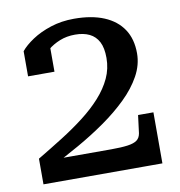

<svg xmlns="http://www.w3.org/2000/svg" viewBox="-73 -685 705 752"><g transform="rotate(-10 280.0 -309.0)"><path d="M326 -89H84Q83 -86 82 -80Q81 -74 82 -69Q83 -64 86 -63Q141 -91 198.5 -123.5Q256 -156 308 -192.5Q360 -229 401 -269Q442 -309 466 -352.5Q490 -396 490 -442Q490 -499 464 -538Q438 -577 389 -597.5Q340 -618 270 -618Q220 -618 177 -604Q134 -590 102.5 -569Q71 -548 54 -527V-427H159V-540Q149 -539 141.5 -533Q134 -527 129.5 -518Q125 -509 122 -498.5Q119 -488 119 -477Q133 -499 154 -516.5Q175 -534 202.5 -545Q230 -556 263 -556Q297 -556 320.5 -544.5Q344 -533 356.5 -509Q369 -485 369 -445Q369 -402 351.5 -364.5Q334 -327 303 -292.5Q272 -258 230.5 -226Q189 -194 140.5 -163.5Q92 -133 40 -102V0H513V-203H452L443 -132Q440 -114 428 -105Q416 -96 391 -92.5Q366 -89 326 -89Z"/></g></svg>

Font: Roboto Serif 36pt Medium
Style: Regular
Weight: 500
Designer: Greg Gazdowicz
Foundry: Commercial Type
Version: Version 1.008